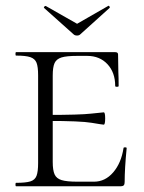

<svg xmlns="http://www.w3.org/2000/svg" viewBox="-20 -650 504 670"><path d="M36 -12Q70 -12 86 -17Q102 -22 107.5 -36.5Q113 -51 113 -81V-387Q113 -417 107.5 -431Q102 -445 86 -450.5Q70 -456 36 -456Q34 -456 34 -462Q34 -468 36 -468H382Q392 -468 392 -460L393 -398Q394 -379 394 -350Q394 -347 388 -347Q382 -347 382 -350Q382 -397 355 -426Q328 -455 284 -455H250Q212 -455 194.5 -449.5Q177 -444 170.5 -430Q164 -416 164 -386V-85Q164 -56 170.5 -41.5Q177 -27 195 -21.5Q213 -16 250 -16H308Q347 -16 375 -48.5Q403 -81 411 -133Q411 -136 416.5 -136Q422 -136 422 -133Q415 -61 415 -15Q415 -7 412 -3.5Q409 0 400 0H36Q34 0 34 -6Q34 -12 36 -12ZM144 -228V-249Q259 -249 298 -253.5Q337 -258 342 -258Q347 -258 347 -237Q347 -215 342 -215Q338 -215 299.5 -221.5Q261 -228 144 -228ZM133 -624Q133 -626 136 -628Q139 -630 140 -629L249 -567L357 -629L359 -630Q361 -630 362.5 -626.5Q364 -623 362 -622L260 -530Q256 -526 249 -526Q241 -526 237 -530L134 -622Z"/></svg>

Font: Cormorant SC Light
Style: Regular
Weight: 300
Designer: Christian Thalmann (Catharsis Fonts)
Foundry: Catharsis Fonts
Version: Version 4.000